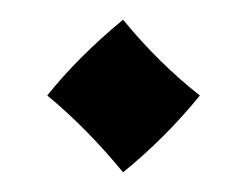

<svg xmlns="http://www.w3.org/2000/svg" viewBox="-20 -160 250 195"><path d="M28 -63Q59 -102 105 -140Q141 -96 183 -63Q148 -20 105 15Q68 -30 28 -63Z"/></svg>

Font: Mirza Medium
Style: Regular
Weight: 500
Designer: Arabic design by Kourosh Beigpour, Latin design by Eduardo Tunni, engineering by Lasse Fister
Version: Version 1.0010g